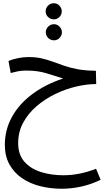

<svg xmlns="http://www.w3.org/2000/svg" viewBox="-20 -767 679 1181"><path d="M359.9 394Q290 394 226.6 377.9Q163.1 361.8 114.5 328.4Q65.9 294.9 37.8 243.9Q9.8 192.9 9.8 124Q9.8 32.2 53 -46.9Q96.2 -126 176.5 -186.5Q256.8 -247.1 368.2 -284.2Q318.8 -299.8 265.4 -316.4Q211.9 -333 141.1 -333Q110.8 -333 88.4 -328.1Q65.9 -323.2 45.9 -317.9L32.2 -392.1Q58.1 -402.8 90.6 -409.4Q123 -416 155.8 -416Q202.1 -416 238 -407.5Q273.9 -398.9 306.4 -387Q338.9 -375 375 -362.5Q411.1 -350.1 455.6 -341.6Q500 -333 561 -332H569.8L571.8 -250Q514.2 -250 448.5 -234.6Q382.8 -219.2 319.8 -188.7Q256.8 -158.2 205.3 -114Q153.8 -69.8 122.8 -12.9Q91.8 43.9 91.8 113.8Q91.8 184.1 129.9 227.5Q168 271 231.4 291Q294.9 311 370.1 311Q469.2 311 570.8 271L599.1 338.9Q541 367.2 480 380.6Q418.9 394 359.9 394ZM311 -647.9Q290 -647.9 275.4 -662.6Q260.7 -677.2 260.7 -697.3Q260.7 -717.3 275.4 -732.2Q290 -747.1 311 -747.1Q331.1 -747.1 345.5 -732.2Q359.9 -717.3 359.9 -697.3Q359.9 -677.2 345.5 -662.6Q331.1 -647.9 311 -647.9ZM312 -519Q291 -519 276.4 -533.7Q261.7 -548.3 261.7 -568.4Q261.7 -587.9 276.4 -603Q291 -618.2 312 -618.2Q332 -618.2 346.4 -603Q360.8 -587.9 360.8 -568.4Q360.8 -548.3 346.4 -533.7Q332 -519 312 -519Z"/></svg>

Font: Kurinto Seri
Style: Regular
Weight: 400
Designer: Kurinto was developed by Clint Goss from a range of fonts that are compatible with the SIL Open Font License Version 1.1
Foundry: Clinton F. Goss
Version: Version 2.196; July 25, 2020